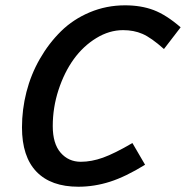

<svg xmlns="http://www.w3.org/2000/svg" viewBox="-20 -690 702 725"><path d="M275.9 15.1Q172.4 15.1 117.7 -41.7Q63 -98.6 63 -209Q63 -276.4 79.8 -342.5Q96.7 -408.7 130.4 -467.5Q164.1 -526.4 210.2 -571.8Q256.3 -617.2 319.1 -643.6Q381.8 -669.9 452.1 -669.9Q512.7 -669.9 560.3 -651.9Q607.9 -633.8 662.1 -586.9L599.1 -504.9Q550.8 -547.9 518.1 -562Q485.4 -576.2 444.8 -576.2Q392.6 -576.2 343.5 -546.1Q294.4 -516.1 258.5 -466.6Q222.7 -417 200.9 -350.3Q179.2 -283.7 179.2 -213.9Q179.2 -147.5 209 -113.3Q238.8 -79.1 285.2 -79.1Q325.2 -79.1 368.9 -94.7Q412.6 -110.4 480 -149.9L527.8 -67.9Q454.1 -22.5 395 -3.7Q335.9 15.1 275.9 15.1Z"/></svg>

Font: IntelOne Mono Medium
Style: Italic
Weight: 500
Italic angle: -16°
Designer: Fred Shallcrass
Foundry: Frere-Jones Type LLC
Version: Version 1.200;hotconv 1.1.0;makeotfexe 2.6.0;FJTRelease1.2